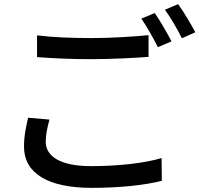

<svg xmlns="http://www.w3.org/2000/svg" viewBox="-20 -882 964 928"><path d="M96 -173C96 -45 211 26 423 26C563 26 684 12 762 -8L761 -118C681 -94 555 -79 420 -79C269 -79 201 -128 201 -197C201 -232 209 -266 219 -304L116 -313C107 -274 96 -228 96 -173ZM159 -606C239 -600 323 -596 424 -596C516 -596 630 -602 698 -607V-712C625 -705 519 -698 424 -698C323 -698 231 -702 159 -711ZM663 -792C690 -754 723 -694 743 -654L809 -682C789 -721 753 -783 728 -819ZM777 -835C805 -797 838 -740 859 -697L924 -726C905 -762 868 -825 841 -862Z"/></svg>

Font: GenEiGothic-pro-SemiBold
Style: Regular
Weight: 500
Designer: Ryoko NISHIZUKA (kana & ideographs); Paul D. Hunt (Latin, Greek & Cyrillic); Wenlong ZHANG (bopomofo); Sandoll Communica
Foundry: Adobe Systems Incorporated; o_tamon
Version: Version 1.000.140830